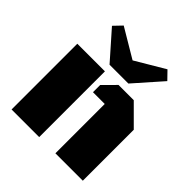

<svg xmlns="http://www.w3.org/2000/svg" viewBox="-205 -922 1071 1071"><g transform="rotate(45 331.0 -386.5)"><path d="M50.8 0V-518.6H268.6V0ZM396.5 -389.2H303.7V-445.8L376 -518.6H496.1L612.8 -401.9V0H396.5ZM116.7 -726.1 162.1 -773.4 334.5 -670.9 507.3 -773.4 553.2 -726.1 409.2 -563H260.7Z"/></g></svg>

Font: Black Ops One
Style: Regular
Weight: 400
Designer: James Grieshaber
Foundry: James Grieshaber
Version: Version 1.002